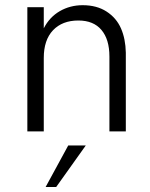

<svg xmlns="http://www.w3.org/2000/svg" viewBox="-20 -516 589 754"><path d="M87.4 0V-487.8H151.9V-404.8Q174.3 -448.7 214.8 -472.2Q255.4 -495.6 304.7 -495.6Q359.9 -495.6 398.4 -470.7Q437 -445.8 455.1 -404.5Q473.1 -363.3 474.1 -309.1V0H409.7V-293.9Q409.7 -361.3 378.4 -398.4Q347.2 -435.5 287.6 -435.5Q224.6 -435.5 188.2 -397.2Q151.9 -358.9 151.9 -288.6V0ZM159.2 218.3 248 55.2H316.9L200.7 218.3Z"/></svg>

Font: HK Grotesk Legacy
Style: Regular
Weight: 400
Designer: Alfredo Marco Pradil
Foundry: Hanken Design Co.
Version: Version 2.022;PS 002.022;hotconv 1.0.88;makeotf.lib2.5.64775